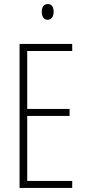

<svg xmlns="http://www.w3.org/2000/svg" viewBox="-20 -932 425 952"><path d="M217 -912C195 -912 187 -894 187 -873C187 -851 197 -834 216 -834C235 -834 246 -850 246 -874C246 -894 238 -912 217 -912ZM338 0V-35H115V-357H325V-392H115V-679H338V-714H77V0Z"/></svg>

Font: Noto Sans Hebrew ExtraCondensed ExtraLight
Style: Regular
Weight: 200
Width: 2
Designer: Monotype Design Team
Foundry: Monotype Imaging Inc.
Version: Version 2.004